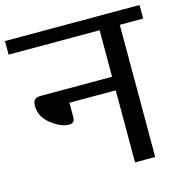

<svg xmlns="http://www.w3.org/2000/svg" viewBox="-117 -829 889 929"><g transform="rotate(-15 327.0 -365.0)"><path d="M89 -429Q67 -429 58 -420Q49 -411 49 -389Q49 -334 97.5 -296.5Q146 -259 185 -259Q214 -259 214 -287V-361H446V0H547V-662H664V-730H-10V-662H446V-429Z"/></g></svg>

Font: Glegoo
Style: Bold
Weight: 700
Version: Version 2.0.1; ttfautohint (v0.9) -r 48 -G 60